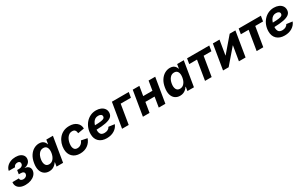

<svg xmlns="http://www.w3.org/2000/svg" viewBox="250 -2109 5757 3674"><g transform="rotate(-30 3128.5 -271.5)"><path d="M211.4 7.3Q142.6 7.3 96.9 -15.6Q51.3 -38.6 31 -77.6Q10.7 -116.7 18.1 -165H161.6Q157.7 -139.2 176.8 -123.3Q195.8 -107.4 228.5 -107.4Q263.7 -107.4 287.6 -125Q311.5 -142.6 315.9 -169.4Q320.8 -200.2 300.5 -216.8Q280.3 -233.4 240.7 -233.4H197.8L211.9 -320.3H254.9Q290.5 -320.3 315.2 -336.9Q339.8 -353.5 344.2 -383.3Q348.1 -409.2 332.8 -425.8Q317.4 -442.4 286.6 -442.4Q255.9 -442.4 232.4 -427.2Q209 -412.1 204.1 -386.2H64.9Q73.7 -434.6 107.2 -472.2Q140.6 -509.8 192.4 -531.2Q244.1 -552.7 307.1 -552.7Q367.7 -552.7 410.4 -532.7Q453.1 -512.7 473.1 -477.5Q493.2 -442.4 485.4 -397Q477.1 -349.1 440.7 -319.6Q404.3 -290 355.5 -284.7V-282.2Q418.5 -274.9 445.8 -240.2Q473.1 -205.6 464.8 -154.8Q457 -107.4 422.1 -70.8Q387.2 -34.2 332.5 -13.4Q277.8 7.3 211.4 7.3Z M734.4 9.3Q671.9 9.3 626.7 -23.4Q581.5 -56.2 562.5 -118.9Q543.5 -181.6 558.6 -272.5Q573.7 -365.7 614.5 -428Q655.3 -490.2 710.9 -521.5Q766.6 -552.7 827.1 -552.7Q873 -552.7 901.4 -537.1Q929.7 -521.5 944.8 -498.8Q960 -476.1 966.3 -454.1H971.2L986.3 -545.9H1132.3L1042 0H897.9L912.1 -87.4H905.3Q891.1 -64.9 868.2 -42.7Q845.2 -20.5 812 -5.6Q778.8 9.3 734.4 9.3ZM799.3 -108.4Q856 -108.4 893.8 -153.6Q931.6 -198.7 943.8 -272.5Q956.1 -347.2 932.9 -391.4Q909.7 -435.5 853.5 -435.5Q795.4 -435.5 758.1 -389.9Q720.7 -344.2 709 -272.5Q696.8 -200.7 719.5 -154.5Q742.2 -108.4 799.3 -108.4Z M1417.5 10.7Q1308.6 10.7 1247.1 -52Q1185.5 -114.7 1185.5 -218.8Q1185.5 -281.7 1205.6 -341.6Q1225.6 -401.4 1264.6 -449Q1303.7 -496.6 1361.3 -524.7Q1418.9 -552.7 1494.6 -552.7Q1593.3 -552.7 1653.3 -503.4Q1713.4 -454.1 1714.8 -370.1L1575.7 -346.7Q1573.2 -389.2 1554.2 -413.3Q1535.2 -437.5 1493.2 -437.5Q1451.7 -437.5 1421.4 -416.5Q1391.1 -395.5 1371.6 -361.8Q1352.1 -328.1 1342.5 -289.1Q1333 -250 1333 -214.4Q1333 -165 1354.2 -134.8Q1375.5 -104.5 1421.9 -104.5Q1465.3 -104.5 1500.5 -130.6Q1535.6 -156.7 1551.8 -201.2L1684.1 -173.8Q1654.3 -87.9 1584.7 -38.6Q1515.1 10.7 1417.5 10.7Z M2007.3 11.7Q1897.9 11.7 1835.2 -47.1Q1772.5 -106 1772.5 -210.9Q1772.5 -279.8 1795.2 -341.8Q1817.9 -403.8 1859.9 -451.9Q1901.9 -500 1959.5 -527.6Q2017.1 -555.2 2086.4 -555.2Q2144 -555.2 2189.7 -535.9Q2235.4 -516.6 2261.7 -481Q2288.1 -445.3 2288.1 -396Q2288.1 -334.5 2245.1 -299.3Q2202.1 -264.2 2118.7 -248Q2035.2 -231.9 1914.1 -229Q1913.6 -218.3 1913.6 -208.5Q1913.6 -161.6 1936 -130.1Q1958.5 -98.6 2018.1 -98.6Q2059.6 -98.6 2091.8 -116Q2124 -133.3 2137.7 -164.1L2269 -146.5Q2242.2 -75.2 2172.6 -31.7Q2103 11.7 2007.3 11.7ZM1929.2 -317.4Q2019 -318.8 2067.1 -326.2Q2115.2 -333.5 2133.5 -348.4Q2151.9 -363.3 2151.9 -388.7Q2151.9 -414.6 2130.4 -429.7Q2108.9 -444.8 2071.3 -444.8Q2030.8 -444.8 2002.7 -426.8Q1974.6 -408.7 1956.8 -379.4Q1939 -350.1 1929.2 -317.4Z M2808.1 -545.9 2788.6 -429.7H2562.5L2491.7 0H2345.2L2435.5 -545.9Z M3042.5 -545.9 3008.3 -339.4H3211.9L3246.1 -545.9H3392.6L3302.2 0H3155.8L3192.4 -222.7H2988.8L2952.1 0H2805.7L2896 -545.9Z M3625.5 9.3Q3563 9.3 3517.8 -23.4Q3472.7 -56.2 3453.6 -118.9Q3434.6 -181.6 3449.7 -272.5Q3464.8 -365.7 3505.6 -428Q3546.4 -490.2 3602.1 -521.5Q3657.7 -552.7 3718.3 -552.7Q3764.2 -552.7 3792.5 -537.1Q3820.8 -521.5 3835.9 -498.8Q3851.1 -476.1 3857.4 -454.1H3862.3L3877.4 -545.9H4023.4L3933.1 0H3789.1L3803.2 -87.4H3796.4Q3782.2 -64.9 3759.3 -42.7Q3736.3 -20.5 3703.1 -5.6Q3669.9 9.3 3625.5 9.3ZM3690.4 -108.4Q3747.1 -108.4 3784.9 -153.6Q3822.8 -198.7 3835 -272.5Q3847.2 -347.2 3824 -391.4Q3800.8 -435.5 3744.6 -435.5Q3686.5 -435.5 3649.2 -389.9Q3611.8 -344.2 3600.1 -272.5Q3587.9 -200.7 3610.6 -154.5Q3633.3 -108.4 3690.4 -108.4Z M4178.2 0 4249 -429.7H4077.1L4096.2 -545.9H4586.9L4567.4 -429.7H4395.5L4324.7 0Z M5074.2 0H4927.2L4980.5 -321.3H4976.6L4700.2 0H4576.2L4666.5 -545.9H4813L4759.8 -226.1H4764.2L5038.1 -545.9H5164.6Z M5318.8 0 5389.6 -429.7H5217.8L5236.8 -545.9H5727.5L5708 -429.7H5536.1L5465.3 0Z M5937 11.7Q5827.6 11.7 5764.9 -47.1Q5702.1 -106 5702.1 -210.9Q5702.1 -279.8 5724.9 -341.8Q5747.6 -403.8 5789.6 -451.9Q5831.5 -500 5889.2 -527.6Q5946.8 -555.2 6016.1 -555.2Q6073.7 -555.2 6119.4 -535.9Q6165 -516.6 6191.4 -481Q6217.8 -445.3 6217.8 -396Q6217.8 -334.5 6174.8 -299.3Q6131.8 -264.2 6048.3 -248Q5964.8 -231.9 5843.8 -229Q5843.3 -218.3 5843.3 -208.5Q5843.3 -161.6 5865.7 -130.1Q5888.2 -98.6 5947.8 -98.6Q5989.3 -98.6 6021.5 -116Q6053.7 -133.3 6067.4 -164.1L6198.7 -146.5Q6171.9 -75.2 6102.3 -31.7Q6032.7 11.7 5937 11.7ZM5858.9 -317.4Q5948.7 -318.8 5996.8 -326.2Q6044.9 -333.5 6063.2 -348.4Q6081.5 -363.3 6081.5 -388.7Q6081.5 -414.6 6060.1 -429.7Q6038.6 -444.8 6001 -444.8Q5960.4 -444.8 5932.4 -426.8Q5904.3 -408.7 5886.5 -379.4Q5868.7 -350.1 5858.9 -317.4Z"/></g></svg>

Font: Inter
Style: Bold Italic
Weight: 700
Italic angle: -9.39999°
Designer: Rasmus Andersson
Foundry: rsms
Version: Version 4.001;git-9221beed3